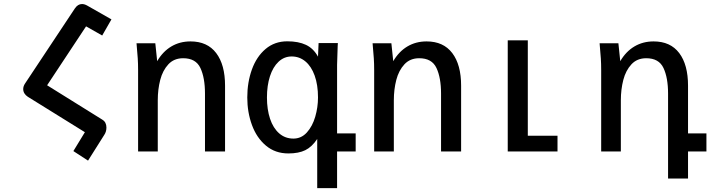

<svg xmlns="http://www.w3.org/2000/svg" viewBox="-20 -770 3640 976"><path d="M411.5 -98 121.5 -278Q110 -285.5 104 -295.5Q98 -305.5 98 -317Q98 -331.5 107 -345L360.5 -727Q375.5 -749.5 397 -749.5Q409.5 -749.5 423.5 -741.5L546.5 -671.5L499.5 -589.5L417.5 -636L219.5 -336.5L500.5 -161.5Q521 -149 521 -121.5Q521 -100 509.5 -83.5L427.5 46.5L353 -2Z M674 -550H769.5L779 -459Q807.5 -508 850.8 -533.8Q894 -559.5 948.5 -559.5Q1034 -559.5 1079 -500.2Q1124 -441 1124 -334.5V0H1022V-294.5Q1022 -374.5 998.8 -424.2Q975.5 -474 911 -474Q864.5 -474 835.8 -443Q807 -412 794.5 -363.8Q782 -315.5 782 -260.5V0H682V-413.5Q682 -447 680.2 -473.5Q678.5 -500 674 -550Z M1446 10Q1379 10 1331.8 -29.8Q1284.5 -69.5 1260.8 -134.5Q1237 -199.5 1237 -274.5Q1237 -351.5 1260.5 -416.8Q1284 -482 1330 -521Q1376 -560 1440.5 -560Q1497 -560 1535.2 -542Q1573.5 -524 1596.5 -482L1599.5 -551H1697.5L1696.5 -535Q1693.5 -464 1693.5 -440.5V-92H1788V0H1693.5V186.5H1592.5V-63.5Q1565.5 -23 1531.8 -6.5Q1498 10 1446 10ZM1596.5 -274.5Q1596.5 -338.5 1579.5 -385.8Q1562.5 -433 1532.2 -458Q1502 -483 1462.5 -483Q1424.5 -483 1396 -456.2Q1367.5 -429.5 1352.2 -382.2Q1337 -335 1337 -274.5Q1337 -213.5 1352.8 -166.2Q1368.5 -119 1399 -92.2Q1429.5 -65.5 1471.5 -65.5Q1512 -65.5 1540.2 -97Q1568.5 -128.5 1582.5 -176.8Q1596.5 -225 1596.5 -274.5Z M1874 -550H1969.5L1979 -459Q2007.5 -508 2050.8 -533.8Q2094 -559.5 2148.5 -559.5Q2234 -559.5 2279 -500.2Q2324 -441 2324 -334.5V0H2222V-294.5Q2222 -374.5 2198.8 -424.2Q2175.5 -474 2111 -474Q2064.5 -474 2035.8 -443Q2007 -412 1994.5 -363.8Q1982 -315.5 1982 -260.5V0H1882V-413.5Q1882 -447 1880.2 -473.5Q1878.5 -500 1874 -550Z M2561 -565H2663V-80H2814V0H2561Z M3028 -550H3123.5L3133 -459Q3161.5 -508 3204.8 -533.8Q3248 -559.5 3302.5 -559.5Q3388 -559.5 3432.8 -500.2Q3477.5 -441 3477.5 -334.5V-92H3571V0H3477.5V137.5H3376V-294.5Q3376 -374.5 3352.8 -424.2Q3329.5 -474 3265 -474Q3218.5 -474 3189.8 -443Q3161 -412 3148.5 -363.8Q3136 -315.5 3136 -260.5V0H3036V-413.5Q3036 -447 3034.2 -473.5Q3032.5 -500 3028 -550Z"/></svg>

Font: JuliaMono Medium
Style: Regular
Weight: 500
Monospace: yes
Designer: cormullion
Foundry: corm
Version: Version 0.054; ttfautohint (v1.8.4)